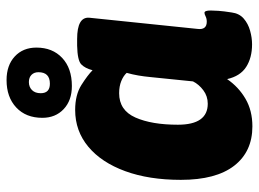

<svg xmlns="http://www.w3.org/2000/svg" viewBox="-122 -658 789 585"><g transform="rotate(-90 272.5 -365.5)"><path d="M180 9Q103 9 60 -46.5Q17 -102 17 -209Q17 -306 43.5 -378.5Q70 -451 118 -491Q166 -531 230 -531Q276 -531 306 -512Q336 -493 351 -478Q357 -501 369 -512.5Q381 -524 426 -525H446Q514 -525 511 -488L477 -159Q473 -130 499 -130Q508 -130 515 -133.5Q522 -137 526 -137Q533 -137 533 -118Q533 -110 532 -94.5Q531 -79 527 -54Q524 -31 508.5 -17.5Q493 -4 471.5 2Q450 8 430 8Q389 8 361 -10Q333 -28 324 -68Q300 -33 264 -12Q228 9 180 9ZM249 -127Q272 -127 290 -140.5Q308 -154 317 -172L330 -300Q332 -321 335 -338.5Q338 -356 343 -374Q334 -384 318 -390.5Q302 -397 281 -397Q229 -397 207 -347.5Q185 -298 185 -218Q185 -127 249 -127ZM303 -541Q259 -541 232.5 -566Q206 -591 206 -631Q206 -681 237.5 -710.5Q269 -740 321 -740Q366 -740 393 -715Q420 -690 420 -649Q420 -600 388.5 -570.5Q357 -541 303 -541ZM310 -608Q345 -608 345 -643Q345 -656 337 -664Q329 -672 315 -672Q300 -672 290.5 -662.5Q281 -653 281 -636Q281 -608 310 -608Z"/></g></svg>

Font: Asap ExtraBold
Style: Italic
Weight: 800
Italic angle: -6°
Designer: Pablo Cosgaya
Foundry: Omnibus-Type
Version: Version 3.001; ttfautohint (v1.8.4.7-5d5b)